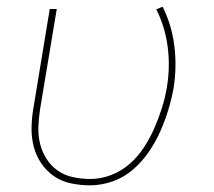

<svg xmlns="http://www.w3.org/2000/svg" viewBox="-20 -547 640 575"><path d="M250 8Q220 8 192 2Q164 -4 141.5 -19.5Q119 -35 103.5 -58Q88 -81 81 -108Q74 -135 74.5 -164.5Q75 -194 80 -223L129 -520H150L100 -220Q96 -194 95 -167.5Q94 -141 100 -116.5Q106 -92 119.5 -71Q133 -50 153 -36Q173 -22 198.5 -16.5Q224 -11 251 -11Q281 -11 312 -22.5Q343 -34 368.5 -56.5Q394 -79 412 -107Q430 -135 443 -165Q456 -195 465.5 -225.5Q475 -256 480 -287Q490 -348 482 -408Q474 -468 448 -519L467 -527Q494 -473 502 -410.5Q510 -348 500 -284Q494 -251 484 -218Q474 -185 460 -153.5Q446 -122 425.5 -92Q405 -62 377.5 -38.5Q350 -15 316.5 -3.5Q283 8 250 8Z"/></svg>

Font: Iosevka Aile Thin Oblique
Style: Regular
Weight: 100
Italic angle: -9°
Designer: Belleve Invis
Foundry: Belleve Invis
Version: Version 31.1.0; ttfautohint (v1.8.4)